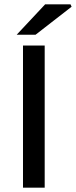

<svg xmlns="http://www.w3.org/2000/svg" viewBox="-20 -865 350 885"><path d="M86 0V-655H186V0ZM57 -705 188 -845H305L310 -834L144 -705Z"/></svg>

Font: Source Sans 3 ExtraLight Medium
Style: Regular
Weight: 500
Version: Version 3.052;hotconv 1.1.0;makeotfexe 2.6.0